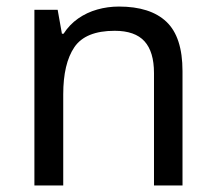

<svg xmlns="http://www.w3.org/2000/svg" viewBox="-20 -566 658 586"><path d="M85 0V-536H156L169 -463H174Q192 -491 218.5 -509.5Q245 -528 277 -537Q309 -546 343 -546Q439 -546 488 -499.5Q537 -453 537 -349V0H450V-343Q450 -408 421 -440Q392 -472 330 -472Q241 -472 207 -422Q173 -372 173 -278V0Z"/></svg>

Font: Noto Sans Symbols
Style: Regular
Weight: 400
Designer: Monotype Design Team
Foundry: Monotype Imaging Inc.
Version: Version 2.002